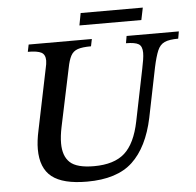

<svg xmlns="http://www.w3.org/2000/svg" viewBox="-55 -840 926 908"><g transform="rotate(-5 408.0 -385.5)"><path d="M322 13Q208 13 155.5 -28.5Q103 -70 103 -160Q103 -199 114 -249L173 -535Q179 -560 179 -574Q179 -603 160 -613Q141 -623 96 -623L103 -657H403L396 -623Q355 -623 333 -615.5Q311 -608 300 -587.5Q289 -567 282 -530L224 -255Q215 -212 215 -178Q215 -117 247.5 -87Q280 -57 361 -57Q457 -57 507 -102Q557 -147 578 -250L628 -495Q633 -519 636 -538Q639 -557 639 -571Q639 -602 622 -612.5Q605 -623 562 -623L568 -657H816L810 -623Q767 -623 745 -613Q723 -603 711.5 -576Q700 -549 689 -498L641 -262Q612 -125 538.5 -56Q465 13 322 13ZM644 -726H350L361 -784H656Z"/></g></svg>

Font: STIX Two Text Medium
Style: Italic
Weight: 500
Italic angle: -12°
Designer: Ross Mills, John Hudson & Paul Hanslow, Tiro Typeworks Ltd; with prior portions MicroPress Inc. and Coen Hoffman, Elsevi
Foundry: Tiro Typeworks Ltd
Version: Version 2.13 b171